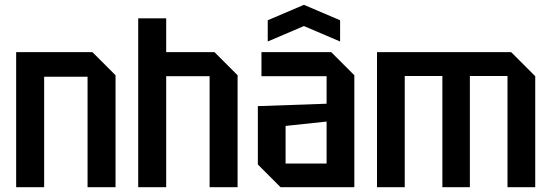

<svg xmlns="http://www.w3.org/2000/svg" viewBox="-20 -776 2286 796"><path d="M47 0V-560H363L459 -464V0H343V-458H163V0Z M553 0V-700H669V-560H869L965 -464V0H849V-460H669V0Z M1049 -94V-336L1334 -346V-460H1064V-560H1353L1449 -464V0H1143ZM1164 -254V-98H1334V-272ZM1090 -604V-692L1240 -756L1390 -692V-604L1240 -668Z M1543 -560H2099L2199 -460V0H2084V-461H1928V0H1814V-461H1658V0H1543Z"/></svg>

Font: Tektur SemiCondensed Medium
Style: Regular
Weight: 500
Width: 4
Designer: Adam Jagosz
Foundry: Adam Jagosz
Version: Version 1.005;gftools[0.9.30]